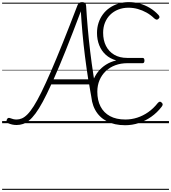

<svg xmlns="http://www.w3.org/2000/svg" viewBox="-20 -1166 1619 1817"><path d="M137 17Q114 17 95 12.5Q76 8 56 0Q49 -5 44 -12.5Q39 -20 44 -33Q49 -46 57 -49Q65 -52 73 -49Q91 -42 106 -38.5Q121 -35 137 -35Q162 -35 187 -45.5Q212 -56 239.5 -83.5Q267 -111 299.5 -162Q332 -213 371.5 -293Q411 -373 461 -488Q511 -603 573.5 -758.5Q636 -914 714 -1118Q720 -1132 730 -1139Q740 -1146 757 -1146Q775 -1146 784.5 -1137.5Q794 -1129 795 -1110Q801 -1008 810.5 -899.5Q820 -791 833.5 -679Q847 -567 864 -456Q881 -345 901 -238Q904 -223 899.5 -216.5Q895 -210 881 -206Q867 -203 859.5 -206.5Q852 -210 849 -223Q842 -259 836 -295Q830 -331 824 -367H465Q421 -270 384.5 -202.5Q348 -135 316 -92Q284 -49 255 -25.5Q226 -2 197 7.5Q168 17 137 17ZM487 -415H815Q798 -524 784 -634.5Q770 -745 760.5 -852.5Q751 -960 745 -1059Q666 -849 602.5 -690Q539 -531 487 -415ZM1165 19Q1062 19 990 -19Q918 -57 880 -127.5Q842 -198 842 -295Q842 -350 859.5 -399Q877 -448 908.5 -487.5Q940 -527 983.5 -554.5Q1027 -582 1080 -594Q1021 -611 980.5 -648Q940 -685 919 -738Q898 -791 898 -854Q898 -905 912.5 -949.5Q927 -994 954 -1030.5Q981 -1067 1018.5 -1092.5Q1056 -1118 1101.5 -1132Q1147 -1146 1199 -1146Q1252 -1146 1302.5 -1132Q1353 -1118 1398 -1091Q1443 -1064 1478 -1026Q1487 -1017 1489 -1007.5Q1491 -998 1479 -987Q1469 -978 1460 -980.5Q1451 -983 1440 -992Q1406 -1025 1366.5 -1047Q1327 -1069 1284 -1081Q1241 -1093 1196 -1093Q1143 -1093 1099 -1075.5Q1055 -1058 1023 -1026.5Q991 -995 973.5 -951.5Q956 -908 956 -856Q956 -785 983 -731.5Q1010 -678 1061 -648Q1112 -618 1183 -618H1330Q1338 -618 1342.5 -612Q1347 -606 1347 -593Q1347 -580 1342.5 -574Q1338 -568 1330 -568H1186Q1123 -568 1071 -548.5Q1019 -529 981 -493Q943 -457 922 -407.5Q901 -358 901 -298Q901 -217 931.5 -158Q962 -99 1021 -67Q1080 -35 1166 -35Q1224 -35 1278.5 -52.5Q1333 -70 1382.5 -104.5Q1432 -139 1473 -191Q1483 -202 1491 -203.5Q1499 -205 1508 -197Q1519 -188 1519.5 -178.5Q1520 -169 1510 -156Q1467 -100 1411.5 -61Q1356 -22 1293.5 -1.5Q1231 19 1165 19ZM0 621H1579V631H0ZM0 -20H1579V0H0ZM0 -505H1579V-500H0ZM0 -1141H1579V-1131H0Z"/></svg>

Font: Playwrite BR Guides
Style: Regular
Weight: 400
Designer: Veronika Burian, José Scaglione
Foundry: TypeTogether
Version: Version 1.003